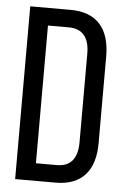

<svg xmlns="http://www.w3.org/2000/svg" viewBox="-51 -738 499 775"><g transform="rotate(5 198.0 -350.0)"><path d="M40 -700V0H204C313 0 363 -66 363 -173V-526C363 -634 313 -700 204 -700ZM118 -71V-629H202C259 -629 286 -594 286 -530V-170C286 -106 259 -71 203 -71Z"/></g></svg>

Font: VL Bebas Neue Regular
Style: Regular
Weight: 400
Designer: Ryoichi Tsunekawa
Foundry: Ryoichi Tsunekawa
Version: Version 001.003